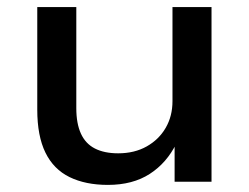

<svg xmlns="http://www.w3.org/2000/svg" viewBox="-20 -512 703 541"><path d="M284 9Q221 9 176 -13Q131 -35 108 -82Q85 -129 85 -203V-492H195V-207Q195 -164 208 -135.5Q221 -107 247.5 -93.5Q274 -80 313 -80Q359 -80 393.5 -99.5Q428 -119 447 -152Q466 -185 466 -227V-492H576V0H472V-108H477Q450 -53 402 -22Q354 9 284 9Z"/></svg>

Font: Nunito Sans 10pt SemiExpanded SemiBold
Style: Regular
Weight: 600
Width: 6
Designer: Vernon Adams
Foundry: Vernon Adams
Version: Version 3.101;gftools[0.9.27]